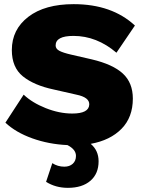

<svg xmlns="http://www.w3.org/2000/svg" viewBox="-20 -690 687 925"><path d="M422 -404Q524 -380 572 -335.5Q620 -291 620 -215Q620 -125 565.5 -69.5Q511 -14 417 3Q455 35 455 87Q455 147 415.5 181Q376 215 307 215Q248 215 202 186L232 96Q258 113 290 113Q315 113 330.5 99Q346 85 346 61Q346 30 305 9Q215 5 135.5 -23.5Q56 -52 6 -99L94 -234Q135 -195 200.5 -169Q266 -143 328 -143Q408 -143 410 -186Q412 -221 348 -234L238 -259Q144 -279 90.5 -322Q37 -365 37 -449Q37 -548 116.5 -609Q196 -670 335 -670Q519 -670 630 -567L541 -436Q446 -517 334 -517Q248 -517 248 -471Q248 -455 265.5 -445.5Q283 -436 322 -427Z"/></svg>

Font: Elaine Sans ExtraBold
Style: Regular
Weight: 800
Designer: Wei Huang
Foundry: Wei Huang
Version: Version 2.001;December 24, 2019;FontCreator 12.0.0.2547 64-b